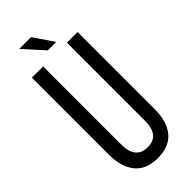

<svg xmlns="http://www.w3.org/2000/svg" viewBox="-272 -883 931 931"><g transform="rotate(-45 193.5 -417.0)"><path d="M92 -842H173L243 -739H185ZM350 -700V-169Q350 -86 311 -39Q272 8 193 8Q115 8 76 -39.5Q37 -87 37 -169V-700H114V-165Q114 -64 196 -64Q277 -64 277 -165V-700Z"/></g></svg>

Font: TypoPRO Bebas Neue
Style: Regular
Weight: 400
Designer: Ryoichi Tsunekawa
Foundry: Ryoichi Tsunekawa
Version: Version 001.003